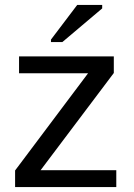

<svg xmlns="http://www.w3.org/2000/svg" viewBox="-20 -756 540 776"><path d="M41 0V-67L336 -460H57V-528H440V-461L144 -68H450V0ZM186 -586V-596L292 -736H393V-722L232 -586Z"/></svg>

Font: Libra Sans
Style: Regular
Weight: 400
Foundry: Context Ltd
Version: Version 1.000; ttfautohint (v1.3)